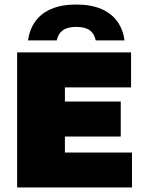

<svg xmlns="http://www.w3.org/2000/svg" viewBox="-20 -826 638 846"><path d="M55.5 0V-595H557.5V-441H266V-154H561.5V0ZM180.5 -224.5V-378.5H512V-224.5ZM103.5 -648Q110 -695.5 135 -731Q160 -766.5 205.2 -786.2Q250.5 -806 316 -806Q382 -806 427 -786.2Q472 -766.5 497.2 -731Q522.5 -695.5 528.5 -648H402Q396 -677.5 375.5 -692.5Q355 -707.5 316 -707.5Q277.5 -707.5 256.8 -692.5Q236 -677.5 230 -648Z"/></svg>

Font: Encode Sans SC Black
Style: Regular
Weight: 900
Version: Version 3.002